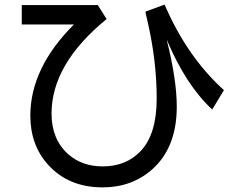

<svg xmlns="http://www.w3.org/2000/svg" viewBox="-20 -771 1040 831"><path d="M441.4 -688.5Q203.1 -494.1 203.1 -279.3Q203.1 -168 275.4 -103.5Q335 -50.8 424.8 -50.8Q526.4 -50.8 589.8 -118.2Q658.2 -191.4 658.2 -344.7Q658.2 -509.8 617.2 -684.6Q611.3 -708 609.4 -720.7L692.4 -751Q790 -524.4 949.2 -380.9L898.4 -296.9Q783.2 -404.3 701.2 -600.6Q745.1 -425.8 745.1 -309.6Q745.1 -131.8 637.7 -37.1Q549.8 40 423.8 40Q277.3 40 188.5 -57.6Q111.3 -142.6 111.3 -270.5Q111.3 -476.6 299.8 -665H74.2V-749H403.3Z"/></svg>

Font: MotoyaLCedar
Style: W3 mono
Weight: 400
Version: Version 1.01